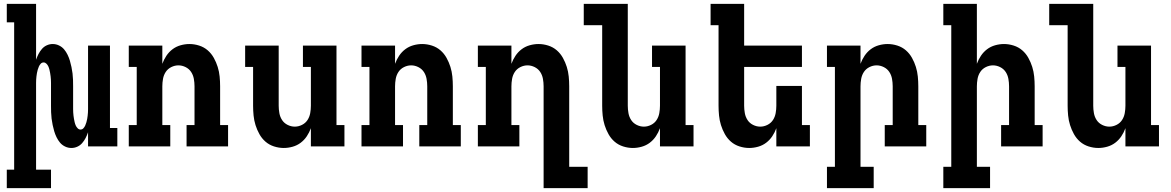

<svg xmlns="http://www.w3.org/2000/svg" viewBox="-20 -755 6040 990"><path d="M243 215H15V120H53V-640H15V-735H166V-447Q171 -462 178.5 -476.5Q186 -491 196.5 -503Q207 -515 221.5 -521.5Q236 -528 252 -528Q269 -528 284.5 -520.5Q300 -513 310.5 -500.5Q321 -488 328.5 -472.5Q336 -457 340.5 -441.5Q345 -426 348.5 -409.5Q352 -393 354 -376.5Q356 -360 356.5 -343.5Q357 -327 357 -310V-210Q357 -201 357 -192.5Q357 -184 357.5 -175.5Q358 -167 359 -158.5Q360 -150 361.5 -141.5Q363 -133 365 -124.5Q367 -116 370.5 -108Q374 -100 380.5 -93.5Q387 -87 395 -87Q404 -87 410 -93.5Q416 -100 419.5 -108Q423 -116 425.5 -124.5Q428 -133 429.5 -141.5Q431 -150 432 -158.5Q433 -167 433.5 -175.5Q434 -184 434 -192.5Q434 -201 434 -210V-520H547V-95H585V0H434V-73Q429 -58 421.5 -43.5Q414 -29 403.5 -17Q393 -5 378.5 1.5Q364 8 348 8Q331 8 315.5 0.5Q300 -7 289.5 -19.5Q279 -32 271.5 -47.5Q264 -63 259.5 -78.5Q255 -94 251.5 -110.5Q248 -127 246 -143.5Q244 -160 243.5 -176.5Q243 -193 243 -210V-310Q243 -319 243 -327.5Q243 -336 242.5 -344.5Q242 -353 241 -361.5Q240 -370 238.5 -378.5Q237 -387 235 -395.5Q233 -404 229.5 -412Q226 -420 219.5 -426.5Q213 -433 205 -433Q196 -433 190 -426.5Q184 -420 180.5 -412Q177 -404 174.5 -395.5Q172 -387 170.5 -378.5Q169 -370 168 -361.5Q167 -353 166.5 -344.5Q166 -336 166 -327.5Q166 -319 166 -310V120H243Z M644 0V-110H685V-410H644V-520H817V-426Q825 -448 838 -467.5Q851 -487 869.5 -501Q888 -515 911 -521.5Q934 -528 957 -528Q982 -528 1007 -520Q1032 -512 1051 -495.5Q1070 -479 1082.5 -456.5Q1095 -434 1102.5 -410Q1110 -386 1112.5 -360.5Q1115 -335 1115 -310V-110H1156V0H942V-110H983V-310Q983 -329 979.5 -348.5Q976 -368 965.5 -384Q955 -400 937 -409Q919 -418 900 -418Q881 -418 863 -409Q845 -400 834.5 -384Q824 -368 820.5 -348.5Q817 -329 817 -310V-110H858V0Z M1443 8Q1418 8 1393 0Q1368 -8 1349 -24.5Q1330 -41 1317.5 -63.5Q1305 -86 1297.5 -110Q1290 -134 1287.5 -159.5Q1285 -185 1285 -210V-410H1244V-520H1417V-210Q1417 -191 1420.5 -171.5Q1424 -152 1434.5 -136Q1445 -120 1463 -111Q1481 -102 1500 -102Q1519 -102 1537 -111Q1555 -120 1565.5 -136Q1576 -152 1579.5 -171.5Q1583 -191 1583 -210V-410H1542V-520H1715V-110H1756V0H1583V-94Q1575 -72 1562 -52.5Q1549 -33 1530.5 -19Q1512 -5 1489 1.5Q1466 8 1443 8Z M1844 0V-110H1885V-410H1844V-520H2017V-426Q2025 -448 2038 -467.5Q2051 -487 2069.5 -501Q2088 -515 2111 -521.5Q2134 -528 2157 -528Q2182 -528 2207 -520Q2232 -512 2251 -495.5Q2270 -479 2282.5 -456.5Q2295 -434 2302.5 -410Q2310 -386 2312.5 -360.5Q2315 -335 2315 -310V-110H2356V0H2142V-110H2183V-310Q2183 -329 2179.5 -348.5Q2176 -368 2165.5 -384Q2155 -400 2137 -409Q2119 -418 2100 -418Q2081 -418 2063 -409Q2045 -400 2034.5 -384Q2024 -368 2020.5 -348.5Q2017 -329 2017 -310V-110H2058V0Z M2783 215V-310Q2783 -329 2779.5 -348.5Q2776 -368 2765.5 -384Q2755 -400 2737 -409Q2719 -418 2700 -418Q2681 -418 2663 -409Q2645 -400 2634.5 -384Q2624 -368 2620.5 -348.5Q2617 -329 2617 -310V-110H2658V0H2444V-110H2485V-410H2444V-520H2617V-426Q2625 -448 2638 -467.5Q2651 -487 2669.5 -501Q2688 -515 2711 -521.5Q2734 -528 2757 -528Q2782 -528 2807 -520Q2832 -512 2851 -495.5Q2870 -479 2882.5 -456.5Q2895 -434 2902.5 -410Q2910 -386 2912.5 -360.5Q2915 -335 2915 -310V105H3010V215Z M3243 8Q3218 8 3193 0Q3168 -8 3149 -24.5Q3130 -41 3117.5 -63.5Q3105 -86 3097.5 -110Q3090 -134 3087.5 -159.5Q3085 -185 3085 -210V-625H2990V-735H3217V-210Q3217 -191 3220.5 -171.5Q3224 -152 3234.5 -136Q3245 -120 3263 -111Q3281 -102 3300 -102Q3319 -102 3337 -111Q3355 -120 3365.5 -136Q3376 -152 3379.5 -171.5Q3383 -191 3383 -210V-410H3342V-520H3515V-110H3556V0H3383V-94Q3375 -72 3362 -52.5Q3349 -33 3330.5 -19Q3312 -5 3289 1.5Q3266 8 3243 8Z M3843 8Q3818 8 3793 0Q3768 -8 3749 -24.5Q3730 -41 3717.5 -63.5Q3705 -86 3697.5 -110Q3690 -134 3687.5 -159.5Q3685 -185 3685 -210V-625H3644V-735H3817V-520H4115V-410H3817V-210Q3817 -191 3820.5 -171.5Q3824 -152 3834.5 -136Q3845 -120 3863 -111Q3881 -102 3900 -102Q3919 -102 3937 -111Q3955 -120 3965.5 -136Q3976 -152 3979.5 -171.5Q3983 -191 3983 -210V-312H4115V-110H4156V0H3983V-94Q3975 -72 3962 -52.5Q3949 -33 3930.5 -19Q3912 -5 3889 1.5Q3866 8 3843 8Z M4485 215H4244V105H4285V-410H4244V-520H4417V-426Q4425 -448 4438 -467.5Q4451 -487 4469.5 -501Q4488 -515 4511 -521.5Q4534 -528 4557 -528Q4582 -528 4607 -520Q4632 -512 4651 -495.5Q4670 -479 4682.5 -456.5Q4695 -434 4702.5 -410Q4710 -386 4712.5 -360.5Q4715 -335 4715 -310V-110H4756V0H4542V-110H4583V-310Q4583 -329 4579.5 -348.5Q4576 -368 4565.5 -384Q4555 -400 4537 -409Q4519 -418 4500 -418Q4481 -418 4463 -409Q4445 -400 4434.5 -384Q4424 -368 4420.5 -348.5Q4417 -329 4417 -310V105H4485Z M5085 215H4844V105H4885V-625H4844V-735H5017V-426Q5025 -448 5038 -467.5Q5051 -487 5069.5 -501Q5088 -515 5111 -521.5Q5134 -528 5157 -528Q5182 -528 5207 -520Q5232 -512 5251 -495.5Q5270 -479 5282.5 -456.5Q5295 -434 5302.5 -410Q5310 -386 5312.5 -360.5Q5315 -335 5315 -310V-110H5356V0H5142V-110H5183V-310Q5183 -329 5179.5 -348.5Q5176 -368 5165.5 -384Q5155 -400 5137 -409Q5119 -418 5100 -418Q5081 -418 5063 -409Q5045 -400 5034.5 -384Q5024 -368 5020.5 -348.5Q5017 -329 5017 -310V105H5085Z M5643 8Q5618 8 5593 0Q5568 -8 5549 -24.5Q5530 -41 5517.5 -63.5Q5505 -86 5497.5 -110Q5490 -134 5487.5 -159.5Q5485 -185 5485 -210V-625H5390V-735H5617V-210Q5617 -191 5620.5 -171.5Q5624 -152 5634.5 -136Q5645 -120 5663 -111Q5681 -102 5700 -102Q5719 -102 5737 -111Q5755 -120 5765.5 -136Q5776 -152 5779.5 -171.5Q5783 -191 5783 -210V-410H5742V-520H5915V-110H5956V0H5783V-94Q5775 -72 5762 -52.5Q5749 -33 5730.5 -19Q5712 -5 5689 1.5Q5666 8 5643 8Z"/></svg>

Font: Iosevka HT Extrabold Extended
Style: Regular
Weight: 800
Width: 7
Monospace: yes
Designer: Belleve Invis
Foundry: Belleve Invis
Version: Version 32.3.0; ttfautohint (v1.8.4)